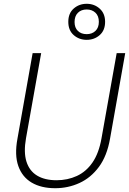

<svg xmlns="http://www.w3.org/2000/svg" viewBox="-20 -980 680 1012"><path d="M271 12Q197 12 147 -17.5Q97 -47 76.5 -105Q56 -163 72 -249L152 -700H197L117 -251Q104 -177 119.5 -128Q135 -79 175.5 -54.5Q216 -30 278 -30Q336 -30 385 -52.5Q434 -75 467.5 -123.5Q501 -172 515 -251L595 -700H640L560 -249Q544 -158 501.5 -100.5Q459 -43 399 -15.5Q339 12 271 12ZM437 -770Q397 -770 368.5 -795Q340 -820 340 -865Q340 -910 368.5 -935Q397 -960 437 -960Q477 -960 505.5 -934.5Q534 -909 534 -865Q534 -820 505.5 -795Q477 -770 437 -770ZM437 -800Q465 -800 483 -817Q501 -834 501 -865Q501 -896 483 -913Q465 -930 437 -930Q408 -930 390.5 -912.5Q373 -895 373 -864Q373 -834 390.5 -817Q408 -800 437 -800Z"/></svg>

Font: DM Sans 24pt ExtraLight
Style: Italic
Weight: 250
Italic angle: -10°
Designer: Colophon Foundry, Jonny Pinhorn
Foundry: Colophon Foundry
Version: Version 4.004;gftools[0.9.30]